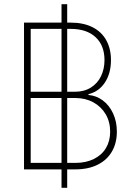

<svg xmlns="http://www.w3.org/2000/svg" viewBox="-20 -816 644 925"><path d="M276.4 0H95.7V-707H276.4V-795.9H303.7V-707H321.3Q381.8 -707 425.5 -685.1Q469.2 -663.1 491.9 -622.3Q514.6 -581.5 514.6 -526.4Q514.6 -462.9 485.6 -418.7Q456.5 -374.5 406.2 -362.3V-358.4Q443.8 -355.5 475.1 -332.3Q506.3 -309.1 524.7 -269.8Q543 -230.5 543 -181.6Q543 -127.4 519.5 -86.4Q496.1 -45.4 450.9 -22.7Q405.8 0 342.8 0H303.7V88.9H276.4ZM510.7 -181.6Q510.7 -228.5 489.3 -265.4Q467.8 -302.2 429.7 -323Q391.6 -343.8 342.8 -343.8H303.7V-31.2H342.8Q394 -31.2 432.1 -50Q470.2 -68.8 490.5 -102.8Q510.7 -136.7 510.7 -181.6ZM483.4 -526.4Q483.4 -597.2 440.4 -637Q397.5 -676.8 321.3 -676.8H303.7V-374H340.8Q385.7 -374 418 -394.3Q450.2 -414.6 466.8 -449.2Q483.4 -483.9 483.4 -526.4ZM276.4 -31.2V-343.8H127.9V-31.2ZM276.4 -374V-676.8H127.9V-374Z"/></svg>

Font: Pretendard Std Thin
Style: Regular
Weight: 100
Designer: Base glyphs from Inter by Rasmus Andersson; Hangeul glyphs from Noto Sans CJK(Source Han Sans) by Jang Soo-young and Kan
Foundry: Kil Hyung-jin
Version: Version 1.309